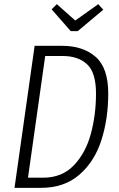

<svg xmlns="http://www.w3.org/2000/svg" viewBox="-20 -906 576 926"><path d="M502 -455Q502 -333 469 -230Q436 -127 363 -63.5Q290 0 177 0H50L147 -685H280Q380 -685 441 -632Q502 -579 502 -455ZM198 -636 115 -49H188Q279 -49 336 -108.5Q393 -168 418 -260Q443 -352 443 -455Q443 -556 400 -596Q357 -636 282 -636ZM454 -886 478 -859 355 -756H321L229 -861L254 -886L343 -807Z"/></svg>

Font: Fira Sans Extra Condensed Light
Style: Italic
Weight: 300
Width: 3
Italic angle: -8°
Designer: Carrois Corporate & Edenspiekermann AG
Foundry: Carrois Corporate GbR & Edenspiekermann AG
Version: Version 4.203